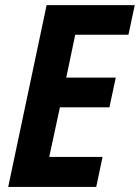

<svg xmlns="http://www.w3.org/2000/svg" viewBox="-20 -734 549 754"><path d="M12.2 0 163.1 -713.9H509.3L484.4 -597.7H275.4L240.2 -429.2H434.6L409.7 -312.5H215.3L173.3 -117.7H382.8L357.9 0Z"/></svg>

Font: Open Sans SemiCondensed
Style: Bold Italic
Weight: 700
Width: 4
Italic angle: -12°
Designer: Monotype Design Team
Foundry: Monotype Imaging Inc.
Version: Version 3.003